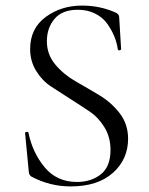

<svg xmlns="http://www.w3.org/2000/svg" viewBox="-20 -656 534 688"><path d="M148 -508Q148 -461 178 -425Q208 -389 251 -364.5Q294 -340 336.5 -314.5Q379 -289 409 -250Q439 -211 439 -159Q439 -85 384.5 -36.5Q330 12 233 12Q159 12 93 -23Q84 -28 83 -42L70 -178Q69 -182 74 -183Q81 -185 82 -180Q97 -108 140.5 -56Q184 -4 256 -4Q307 -4 341.5 -31.5Q376 -59 376 -119Q376 -164 354.5 -199.5Q333 -235 301 -256.5Q269 -278 232 -301.5Q195 -325 163 -346Q131 -367 109.5 -402Q88 -437 88 -480Q88 -554 143.5 -595Q199 -636 274 -636Q337 -636 392 -612Q407 -606 407 -595L414 -480Q414 -478 411 -476.5Q408 -475 405 -476Q402 -477 402 -480Q399 -502 390 -524.5Q381 -547 365 -570Q349 -593 321.5 -607Q294 -621 259 -621Q203 -621 175.5 -588.5Q148 -556 148 -508Z"/></svg>

Font: Cormorant
Style: Regular
Weight: 400
Designer: Christian Thalmann (Catharsis Fonts)
Version: Version 1.000;PS 001.000;hotconv 1.0.70;makeotf.lib2.5.58329